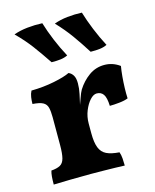

<svg xmlns="http://www.w3.org/2000/svg" viewBox="-109 -790 701 868"><g transform="rotate(-15 241.5 -356.0)"><path d="M258 -177Q258 -134 267.6 -109.5Q277.2 -85 299.1 -74.3Q321 -63.6 359 -61Q363.8 -47.6 365.1 -30.6Q366.4 -13.6 366.4 3Q349 2 322.5 1.5Q296 1 266.2 0.5Q236.4 0 208 0Q161.6 0 111.8 1Q62 2 34 3Q34 -18.4 35.3 -33.9Q36.6 -49.4 40.2 -61Q66.8 -63 81.7 -71.1Q96.6 -79.2 102.3 -100.7Q108 -122.2 108 -163V-227H258ZM258 -294.8V-208H108V-317.2L258 -411Q258 -386.8 252.6 -362.2Q247.2 -337.6 239.2 -301.6ZM236 -297.4Q244 -319.4 252.4 -343.4Q260.8 -367.4 267.8 -379.4Q289.8 -414.4 321.9 -437.4Q354 -460.4 394.2 -460.4Q433.4 -460.4 466.2 -436.4Q462.6 -416.2 460.2 -389.5Q457.8 -362.8 457 -335.8Q456.2 -308.8 457.4 -287.2Q441.8 -280.6 416.1 -277.9Q390.4 -275.2 371 -275.2Q369.6 -314.2 358.8 -329.5Q348 -344.8 328 -344.8Q312.4 -344.8 296.5 -327.4Q280.6 -310 269.3 -282.2Q258 -254.4 258 -222.6ZM108 -208V-292Q108 -320.4 103.6 -337.7Q99.2 -355 83.8 -363.3Q68.4 -371.6 35.4 -373.8Q35.4 -389.6 37.7 -405.2Q40 -420.8 46.8 -433.6Q103.6 -434.4 154.4 -444.7Q205.2 -455 228.8 -467Q242 -461.6 250 -448.5Q258 -435.4 258 -411ZM350.6 -533.8Q321.6 -580 293.1 -619.6Q264.6 -659.2 227.2 -698.6Q255.6 -709.2 289.8 -712.9Q324 -716.6 358 -715Q369.8 -675.6 388 -630.9Q406.2 -586.2 427.8 -545.4Q412.8 -538 394.2 -535.7Q375.6 -533.4 350.6 -533.8ZM167.8 -533.8Q137 -580 107.6 -619.6Q78.2 -659.2 38.4 -698.6Q67.4 -709.2 102.2 -712.9Q137 -716.6 172.8 -715Q184.6 -675.6 203.1 -630.9Q221.6 -586.2 243.8 -545.4Q228.8 -538 210.5 -535.7Q192.2 -533.4 167.8 -533.8Z"/></g></svg>

Font: Vollkorn
Style: Regular
Weight: 400
Designer: Friedrich Althausen
Foundry: Friedrich Althausen
Version: Version 4.104